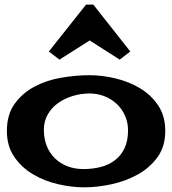

<svg xmlns="http://www.w3.org/2000/svg" viewBox="-20 -803 745 831"><path d="M695.3 -236.3Q695.3 -168.9 661.6 -122.6Q627.9 -76.2 575.7 -47.4Q523.4 -18.6 461.9 -5.4Q400.4 7.8 344.7 7.8Q290 7.8 231 -5.9Q171.9 -19.5 122.6 -48.8Q73.2 -78.1 41.5 -124.5Q9.8 -170.9 9.8 -236.3Q9.8 -307.6 43.9 -354.5Q78.1 -401.4 130.4 -428.7Q182.6 -456.1 245.6 -466.8Q308.6 -477.5 367.2 -477.5Q420.9 -477.5 479 -463.9Q537.1 -450.2 585.4 -421.4Q633.8 -392.6 664.6 -346.7Q695.3 -300.8 695.3 -236.3ZM534.2 -238.3Q534.2 -273.4 521 -302.7Q507.8 -332 484.9 -353.5Q461.9 -375 431.6 -386.7Q401.4 -398.4 367.2 -398.4Q332 -398.4 296.9 -388.2Q261.7 -377.9 233.4 -358.4Q205.1 -338.9 187.5 -309.1Q169.9 -279.3 169.9 -241.2Q169.9 -203.1 182.1 -171.9Q194.3 -140.6 217.3 -118.2Q240.2 -95.7 271.5 -83.5Q302.7 -71.3 340.8 -71.3Q381.8 -71.3 417 -80.6Q452.1 -89.8 478.5 -110.4Q504.9 -130.9 519.5 -162.6Q534.2 -194.3 534.2 -238.3ZM543.9 -580.1 498 -544.9 368.2 -627.9 237.3 -544.9 191.4 -580.1 352.5 -783.2H383.8Z"/></svg>

Font: Fontdiner Swanky
Style: Regular
Weight: 400
Designer: Font Diner, Inc
Foundry: Font Diner, Inc
Version: Version 1.000